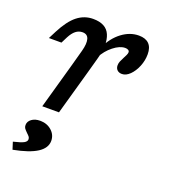

<svg xmlns="http://www.w3.org/2000/svg" viewBox="-121 -514 724 822"><g transform="rotate(20 240.5 -103.5)"><path d="M140.2 -356.8Q123.3 -356.8 109.6 -346Q96 -335.2 84.8 -313.6L70 -284.2H12.8L30.9 -319.6Q59.7 -375.6 91.7 -400.9Q123.7 -426.1 163.6 -426.1Q223.1 -426.1 240.6 -384.5Q258.2 -342.9 239.4 -275.7L220.4 -206.7H144.2L164.7 -281.5Q174.3 -316.8 168.6 -336.8Q162.8 -356.8 140.2 -356.8ZM144.2 -206.7H220.4L162.2 0H86.1ZM329 -275.4Q329 -284.5 332.7 -293.6Q336.4 -302.6 342.9 -314.8Q347 -322.2 350.6 -330Q354.2 -337.7 354.2 -343.5Q354.2 -349.4 348.9 -352.8Q343.6 -356.2 334.6 -356.2Q310.2 -356.2 281.6 -333.5Q253.1 -310.9 236.2 -278.2L235.7 -322.8Q259 -371.7 295.3 -398.9Q331.6 -426.1 372 -426.1Q402.4 -426.1 418.2 -410.3Q434.1 -394.4 434.1 -363.2Q434.1 -334.7 423 -307.6Q411.8 -280.4 394.5 -263.4Q377.1 -246.4 358.8 -246.4Q344.8 -246.4 336.9 -254.3Q329 -262.2 329 -275.4ZM79.2 153.2Q79.2 146.8 75.6 142Q72 137.2 63.9 129.8Q54.3 120.3 50.2 114.6Q46.1 108.9 46.1 99.9Q46.1 83.5 61 72.4Q76 61.3 99.2 61.3Q130.5 61.3 151.7 80.1Q172.9 99 172.9 126.5Q172.9 159.1 137.6 181.9Q102.3 204.7 30 218.5L19.5 185.5Q53.3 177.4 66.2 170.6Q79.2 163.7 79.2 153.2Z"/></g></svg>

Font: Playfair Micro SmCond SmLight
Style: Italic
Weight: 360
Width: 4
Italic angle: -15.6°
Designer: Claus Eggers Sørensen
Foundry: Claus Eggers Sørensen
Version: Version 2.203;Glyphs 3.3 (3326)